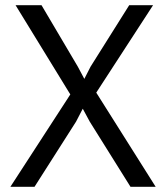

<svg xmlns="http://www.w3.org/2000/svg" viewBox="-20 -720 640 740"><path d="M251 -356 40 -700H140L280 -463L305 -416L329 -463L478 -700H570L351 -363L580 0H483L326 -251L299 -301L273 -251L113 0H20Z"/></svg>

Font: PT Mono
Style: Regular
Weight: 400
Monospace: yes
Designer: A.Korolkova, I.Chaeva
Foundry: ParaType Ltd
Version: Version 1.001W OFL